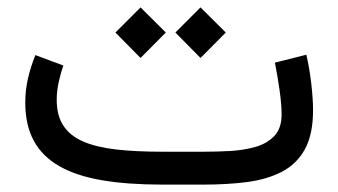

<svg xmlns="http://www.w3.org/2000/svg" viewBox="-20 -499 915 519"><path d="M531.2 0Q593.8 0 647.2 -6.8Q700.7 -13.7 741 -34.2Q781.2 -54.7 803.7 -94.7Q826.2 -134.8 826.2 -201.2Q826.2 -231.4 821.5 -272.2Q816.9 -313 808.1 -351.1L723.1 -329.6Q730.5 -292.5 735.8 -254.6Q741.2 -216.8 741.2 -189.5Q741.2 -151.9 721.2 -131.1Q701.2 -110.4 669.4 -101.6Q637.7 -92.8 601.3 -90.8Q564.9 -88.9 531.7 -88.9H417.5Q346.7 -88.9 293.5 -95Q240.2 -101.1 204.8 -116.5Q169.4 -131.8 151.4 -159.2Q133.3 -186.5 133.3 -229.5Q133.3 -251.5 138.4 -275.9Q143.6 -300.3 151.4 -321.8L75.7 -350.1Q63.5 -320.3 55.9 -288.1Q48.3 -255.9 48.3 -222.2Q48.3 -160.6 71.5 -118.2Q94.7 -75.7 140.9 -49.6Q187 -23.4 256.1 -11.7Q325.2 0 417.5 0ZM522 -479 454.1 -411.1 522 -342.3 590.3 -411.1ZM359.9 -479 292 -411.1 359.9 -342.3 428.2 -411.1Z"/></svg>

Font: Vazirmatn NL
Style: Regular
Weight: 400
Designer: Saber Rastikerdar
Foundry: Saber Rastikerdar
Version: Version 33.003